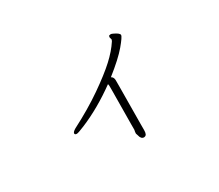

<svg xmlns="http://www.w3.org/2000/svg" viewBox="-107 -771 1214 1063"><g transform="rotate(-30 500.0 -239.5)"><path d="M556 53Q571 50 571 19V-20L573 -259V-298Q573 -318 558 -326Q644 -394 684 -441.5Q724 -489 724 -500.5Q724 -512 693 -527Q681 -533 676.5 -533Q672 -533 667 -531.5Q662 -530 662 -520L666 -506Q666 -503 662 -495Q632 -449 582.5 -403.5Q533 -358 446 -297.5Q359 -237 246 -179Q226 -167 226 -158Q226 -149 239 -149Q248 -149 291 -167Q408 -216 525 -301Q527 -293 527 -290V-258L525 -43V-9Q522 3 522 11V14Q523 16 526 26Q532 54 551 54Z"/></g></svg>

Font: LXGW WenKai Mono TC Light
Style: Regular
Weight: 300
Designer: LXGW / Fontworks Inc.
Foundry: LXGW / Fontworks Inc.
Version: Version 1.330